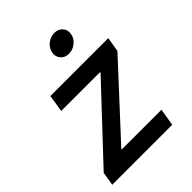

<svg xmlns="http://www.w3.org/2000/svg" viewBox="-214 -862 972 972"><g transform="rotate(-45 272.0 -375.5)"><path d="M12.7 0 24.9 -73.2 371.6 -442.4 372.1 -446.8H94.2L108.9 -539.1H523.4L510.3 -460.4L174.3 -96.7L173.8 -92.3H457.5L442.4 0ZM327.1 -623.5Q299.3 -623.5 283 -642.3Q266.6 -661.1 271 -687.5Q275.4 -714.4 298.1 -732.7Q320.8 -751 348.6 -751Q376.5 -751 392.8 -732.7Q409.2 -714.4 404.8 -687.5Q400.9 -661.1 377.9 -642.3Q355 -623.5 327.1 -623.5Z"/></g></svg>

Font: Inter 18pt Medium
Style: Italic
Weight: 500
Italic angle: -9.3988°
Designer: Rasmus Andersson
Foundry: rsms
Version: Version 4.001;git-66647c0bb